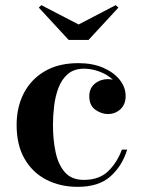

<svg xmlns="http://www.w3.org/2000/svg" viewBox="-20 -715 560 745"><path d="M281.5 10Q214.5 10 160.8 -17.2Q107 -44.5 75.8 -98Q44.5 -151.5 44.5 -230Q44.5 -299 72.2 -353Q100 -407 153.5 -438.5Q207 -470 284 -470Q339.5 -470 380.8 -452Q422 -434 444.8 -405Q467.5 -376 467.5 -342.5Q467.5 -309.5 447.2 -291Q427 -272.5 398.5 -272.5Q374 -272.5 350.2 -289Q326.5 -305.5 326.5 -341.5Q326.5 -373 348.2 -390.5Q370 -408 398.5 -408Q408.5 -408 418 -405.5Q396.5 -426 366 -437.2Q335.5 -448.5 306.5 -448.5Q267.5 -448.5 243.5 -428Q219.5 -407.5 207 -374.5Q194.5 -341.5 190 -303.5Q185.5 -265.5 185.5 -230Q185.5 -173 195.8 -124.5Q206 -76 232 -46.5Q258 -17 305 -17Q364.5 -17 399.2 -50.2Q434 -83.5 453 -134.5H473.5Q454 -71 408.5 -30.5Q363 10 281.5 10ZM246.5 -560 130.5 -685.5 140.5 -695 285 -620 429 -695 439.5 -685.5 323.5 -560Z"/></svg>

Font: Bodoni Moda SemiBold
Style: Regular
Weight: 600
Designer: Owen Earl
Foundry: indestructible type
Version: Version 2.005; ttfautohint (v1.8.4.7-5d5b)